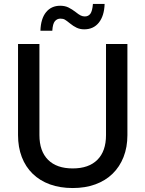

<svg xmlns="http://www.w3.org/2000/svg" viewBox="-20 -933 734 969"><path d="M347 16Q283 16 232 -2.5Q181 -21 145 -56Q109 -91 90 -140.5Q71 -190 71 -251V-711H179V-251Q179 -170 222.5 -126.5Q266 -83 347 -83Q428 -83 471.5 -126.5Q515 -170 515 -251V-711H623V-251Q623 -190 603.5 -140.5Q584 -91 548 -56Q512 -21 461 -2.5Q410 16 347 16ZM405 -785Q384 -785 367 -793Q350 -801 333 -815Q317 -828 308 -833.5Q299 -839 285 -839Q268 -839 257 -826Q246 -813 244 -778H184Q186 -839 212.5 -871.5Q239 -904 284 -904Q308 -904 326 -895Q344 -886 362 -872Q377 -860 387 -855Q397 -850 408 -850Q426 -850 436 -863.5Q446 -877 449 -913H508Q506 -853 479 -819Q452 -785 405 -785Z"/></svg>

Font: Geist Med
Style: Regular
Weight: 400
Designer: Basement.studio, Andrés Briganti, Mateo Zaragoza
Foundry: Basement.studio, Vercel, Andrés Briganti, Guido Ferreyra, Mateo Zaragoza
Version: Version 1.401